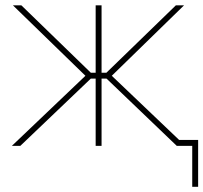

<svg xmlns="http://www.w3.org/2000/svg" viewBox="-20 -556 775 732"><path d="M25.4 0 305.7 -267.1 29.3 -535.6H61.5L326.2 -278.8H344.7V-535.6H367.2V-278.8H385.7L650.4 -535.6H681.6L406.2 -267.1L686.5 0H653.8L386.2 -256.3H367.2V0H344.7V-256.3H326.2L57.6 0ZM712.9 156.2V0H660.2V-22.5H735.4V156.2Z"/></svg>

Font: Inter 20pt Thin
Style: Regular
Weight: 250
Version: Version 4.001;git-66647c0bb